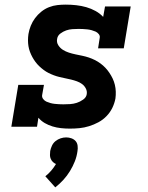

<svg xmlns="http://www.w3.org/2000/svg" viewBox="-20 -548 640 830"><path d="M282 8Q263 8 244 6Q225 4 207 -1.5Q189 -7 173.5 -16Q158 -25 146 -39L140 0H29L59 -181H170L162 -136Q161 -127 167 -119.5Q173 -112 181 -108.5Q189 -105 198 -102.5Q207 -100 216.5 -99Q226 -98 235.5 -97.5Q245 -97 254 -97Q269 -97 283.5 -98Q298 -99 312 -103.5Q326 -108 339.5 -117.5Q353 -127 355 -141Q357 -154 351 -165.5Q345 -177 335 -184.5Q325 -192 312.5 -196.5Q300 -201 287.5 -204Q275 -207 262.5 -209.5Q250 -212 237.5 -215Q225 -218 213 -222.5Q201 -227 190 -232.5Q179 -238 169 -245.5Q159 -253 150 -261.5Q141 -270 133.5 -280Q126 -290 120 -301Q114 -312 109.5 -324Q105 -336 103 -348.5Q101 -361 101 -374Q101 -387 103 -401Q106 -419 113 -436.5Q120 -454 131.5 -469.5Q143 -485 158.5 -497.5Q174 -510 192 -517Q210 -524 228 -526Q246 -528 264 -528Q287 -528 309.5 -525.5Q332 -523 353 -517Q374 -511 393 -500.5Q412 -490 426 -475L434 -520H545L515 -339H404L411 -384Q413 -393 407 -400.5Q401 -408 393 -411.5Q385 -415 376 -417.5Q367 -420 357.5 -421Q348 -422 338.5 -422.5Q329 -423 320 -423Q306 -423 292.5 -422Q279 -421 266 -416.5Q253 -412 241 -403Q229 -394 227 -380Q224 -365 232 -352.5Q240 -340 252 -332.5Q264 -325 278 -320.5Q292 -316 306.5 -313Q321 -310 335.5 -307Q350 -304 363.5 -299.5Q377 -295 390 -288.5Q403 -282 414.5 -273.5Q426 -265 435.5 -255Q445 -245 453 -233Q461 -221 467 -208.5Q473 -196 476.5 -181.5Q480 -167 480.5 -152Q481 -137 479 -122Q475 -101 465.5 -81.5Q456 -62 440.5 -46Q425 -30 405.5 -19.5Q386 -9 365 -2.5Q344 4 323.5 6Q303 8 282 8ZM219 262 176 214Q190 203 201.5 189.5Q213 176 222 161Q215 158 209 152.5Q203 147 199.5 139Q196 131 196 122.5Q196 114 197 105Q199 94 204.5 82Q210 70 220 62Q230 54 242 50Q254 46 266 46Q278 46 289 50Q300 54 307 62Q314 70 315.5 82Q317 94 315 105Q312 128 303.5 149.5Q295 171 282.5 191.5Q270 212 254 229.5Q238 247 219 262Z"/></svg>

Font: Iosevka Etoile XBdObl
Style: Regular
Weight: 800
Italic angle: -9°
Designer: Belleve Invis
Foundry: Belleve Invis
Version: Version 15.5.2; ttfautohint (v1.8.4)